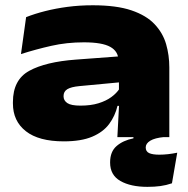

<svg xmlns="http://www.w3.org/2000/svg" viewBox="-20 -520 712 728"><path d="M425 0 432 -132.5 431 -155V-263.5L429 -291Q429 -325 398.2 -342.2Q367.5 -359.5 298 -359.5Q233 -359.5 174.5 -346.2Q116 -333 59.5 -315L79 -455Q112 -468 151.5 -478Q191 -488 236.2 -494Q281.5 -500 332 -500Q421.5 -500 478.2 -480.8Q535 -461.5 566.2 -428.2Q597.5 -395 609.8 -352.8Q622 -310.5 622 -264.5V0ZM222 16Q127 16 78 -22.5Q29 -61 29 -127.5V-133Q29 -217.5 91 -251.5Q153 -285.5 267.5 -294L442 -307L446 -209L281 -193.5Q249.5 -190.5 235.2 -181.8Q221 -173 221 -156V-154.5Q221 -139 235.2 -129.2Q249.5 -119.5 285 -119.5Q324.5 -119.5 353.5 -128.5Q382.5 -137.5 402.2 -152Q422 -166.5 433 -183.5L467.5 -118.5H425.5Q416.5 -80.5 394 -50Q371.5 -19.5 329.8 -1.8Q288 16 222 16ZM539 188.5Q475.5 188.5 436.5 166.2Q397.5 144 397.5 96.5V95.5Q397.5 55 422 33.8Q446.5 12.5 486 4.5V-16.5H603V-0.5Q567 3 549.8 13.5Q532.5 24 532.5 39Q532.5 54.5 545.5 60.5Q558.5 66.5 584 66.5Q600.5 66.5 617.8 64.5Q635 62.5 652 59L632 175Q610 182.5 588 185.5Q566 188.5 539 188.5Z"/></svg>

Font: Anek Latin Expanded ExtraBold
Style: Regular
Weight: 800
Width: 7
Designer: Yesha Goshar
Foundry: Ek Type
Version: Version 1.003